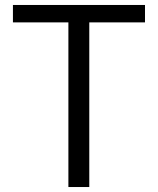

<svg xmlns="http://www.w3.org/2000/svg" viewBox="-20 -752 634 772"><path d="M255 -662H32V-732H563V-662H339V0H255Z"/></svg>

Font: Noto Sans CJK KR DemiLight
Style: Regular
Weight: 350
Designer: Ryoko NISHIZUKA à€õÀ (kana & ideographs); Paul D. Hunt (Latin, Greek & Cyrillic); Wenlong ZHANG NG  (bopomofo); Sandoll 
Foundry: Adobe Systems Incorporated
Version: Version 1.004 April 21, 2017